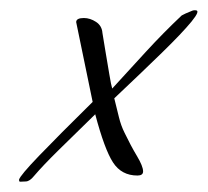

<svg xmlns="http://www.w3.org/2000/svg" viewBox="-20 -330 404 373"><path d="M19 23Q17 23 17 19Q19 11 56 -27.5Q93 -66 160 -132L128 -287Q128 -295 143 -295Q155 -295 166.5 -287.5Q178 -280 179 -266Q181 -253 185 -229.5Q189 -206 192.5 -185Q196 -164 198 -158Q230 -193 263.5 -229.5Q297 -266 333 -300Q338 -303 353 -309Q355 -310 357 -310Q359 -310 360 -310Q370 -310 352 -288Q334 -266 294.5 -227.5Q255 -189 202 -139Q207 -119 211 -102.5Q215 -86 222 -72Q234 -47 246 -27Q258 -7 258 3Q258 11 247 11Q216 11 199.5 -14.5Q183 -40 165 -108Q125 -69 94 -38.5Q63 -8 46 12Q38 22 30.5 22.5Q23 23 19 23Z"/></svg>

Font: Grey Qo
Style: Regular
Weight: 400
Designer: Robert E. Leuschke
Foundry: Robert E. Leuschke
Version: Version 2.010